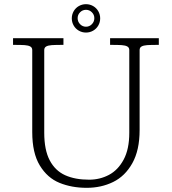

<svg xmlns="http://www.w3.org/2000/svg" viewBox="-20 -883 824 920"><path d="M134.5 -250V-643Q134.5 -655 125.2 -660.2Q116 -665.5 98.2 -666.8Q80.5 -668 42.5 -668V-700H284V-668Q246 -668 228.2 -666.8Q210.5 -665.5 201.2 -660.2Q192 -655 192 -643V-247Q192 -164.5 218.2 -114.8Q244.5 -65 292 -43.5Q339.5 -22 407 -22Q458.5 -22 502 -45Q545.5 -68 572.5 -118.2Q599.5 -168.5 599.5 -247V-643Q599.5 -655 590.2 -660.2Q581 -665.5 563.2 -666.8Q545.5 -668 507.5 -668V-700H741V-668Q703 -668 685.2 -666.8Q667.5 -665.5 658.2 -660.2Q649 -655 649 -643V-260Q649 -163.5 614.2 -101.2Q579.5 -39 522.2 -11Q465 17 395.5 17Q323.5 17 265.2 -6.8Q207 -30.5 170.8 -90Q134.5 -149.5 134.5 -250ZM324 -795Q324 -813.5 333 -829.2Q342 -845 357.8 -854Q373.5 -863 392 -863Q410.5 -863 426.2 -854Q442 -845 451 -829.2Q460 -813.5 460 -795Q460 -776.5 451 -760.8Q442 -745 426.2 -736Q410.5 -727 392 -727Q373.5 -727 357.8 -736Q342 -745 333 -760.8Q324 -776.5 324 -795ZM432 -796Q432 -812.5 420.2 -824.2Q408.5 -836 392 -836Q375.5 -836 363.8 -824.2Q352 -812.5 352 -796Q352 -779 363.8 -767Q375.5 -755 392 -755Q408.5 -755 420.2 -767Q432 -779 432 -796Z"/></svg>

Font: Didactic
Style: Regular
Weight: 400
Designer: Tyler Finck
Foundry: Etcetera Type Co
Version: Version 3.007;FEAKit 1.0